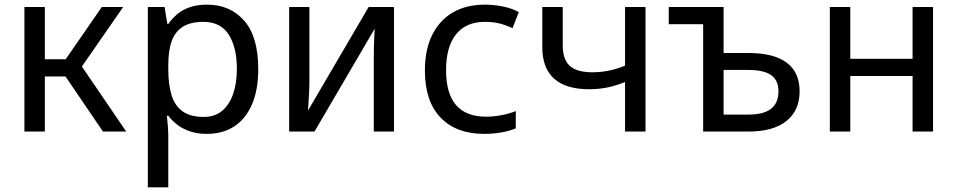

<svg xmlns="http://www.w3.org/2000/svg" viewBox="-20 -566 4119 826"><path d="M423 0 240 -269 239 -277 418 -536H510L313 -252L309 -314L523 0ZM85 0V-536H173V0ZM167 -237V-311H271V-237Z M616 240V-536H688L700 -463H704Q720 -486 742.5 -505Q765 -524 796.5 -535Q828 -546 871 -546Q970 -546 1030.5 -477Q1091 -408 1091 -269Q1091 -178 1063.5 -115.5Q1036 -53 986.5 -21.5Q937 10 870 10Q829 10 797 -1Q765 -12 742.5 -29.5Q720 -47 704 -68H698Q700 -51 702 -25Q704 1 704 20V240ZM857 -63Q905 -63 936.5 -90Q968 -117 983.5 -163.5Q999 -210 999 -270Q999 -362 964 -417Q929 -472 855 -472Q801 -472 767.5 -451.5Q734 -431 719 -390Q704 -349 704 -286V-269Q704 -203 718 -157Q732 -111 765.5 -87Q799 -63 857 -63Z M1224 0V-536H1311V-209Q1311 -197 1310 -174Q1309 -151 1307.5 -128.5Q1306 -106 1305 -92H1306L1566 -536H1675V0H1588V-316Q1588 -332 1588.5 -356.5Q1589 -381 1590 -404.5Q1591 -428 1592 -441H1591L1333 0Z M2063 10Q1943 10 1875.5 -60Q1808 -130 1808 -263Q1808 -352 1839 -415Q1870 -478 1927.5 -512Q1985 -546 2066 -546Q2105 -546 2144 -538Q2183 -530 2212 -514L2185 -445Q2154 -459 2127 -465.5Q2100 -472 2066 -472Q1985 -472 1942 -418.5Q1899 -365 1899 -264Q1899 -164 1942 -114Q1985 -64 2072 -64Q2102 -64 2135 -70Q2168 -76 2199 -88V-14Q2174 -3 2138 3.5Q2102 10 2063 10Z M2669 0V-253L2695 -224Q2646 -202 2603.5 -192Q2561 -182 2515 -182Q2415 -182 2364 -227.5Q2313 -273 2313 -363V-536H2401V-371Q2401 -310 2431.5 -282.5Q2462 -255 2529 -255Q2571 -255 2612.5 -265Q2654 -275 2694 -295L2669 -244V-536H2757V0Z M3005 0V-462H2857V-536H3093V-338H3199Q3309 -338 3364.5 -296.5Q3420 -255 3420 -173Q3420 -91 3363.5 -45.5Q3307 0 3199 0ZM3093 -73H3199Q3265 -73 3297 -98Q3329 -123 3329 -173Q3329 -220 3298 -242.5Q3267 -265 3199 -265H3093Z M3550 0V-536H3638V-313H3906V-536H3994V0H3906V-239H3638V0Z"/></svg>

Font: Noto Sans Ambassadori
Style: Regular
Weight: 400
Designer: Monotype Design Team
Foundry: Monotype Imaging Inc.
Version: Version 2.013